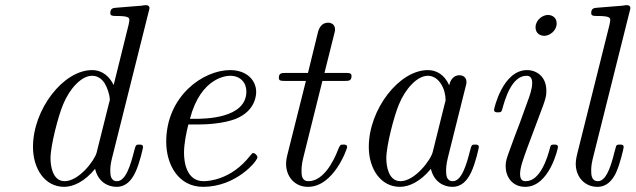

<svg xmlns="http://www.w3.org/2000/svg" viewBox="-20 -714 2466 745"><path d="M108 -144C108 -59 154 11 229 11C265 11 309 -10 349 -59C360 -10 397 11 432 11C469 11 490 -14 505 -45C523 -83 535 -141 535 -143C535 -153 527 -153 520 -153C508 -153 507 -152 501 -130C487 -74 468 -11 434 -11C408 -11 408 -38 408 -52C408 -59 408 -74 414 -98L557 -669C558 -672 560 -680 560 -682C560 -691 554 -694 546 -694C543 -694 533 -693 530 -692L431 -684C419 -683 408 -682 408 -663C408 -652 418 -652 432 -652C480 -652 482 -645 482 -635C482 -632 479 -619 479 -618L421 -384C406 -415 379 -442 337 -442C226 -442 108 -290 108 -144ZM176 -100C176 -150 207 -267 225 -309C250 -370 296 -420 337 -420C345 -420 368 -419 386 -391C396 -375 406 -346 406 -327C406 -324 405 -320 403 -314L355 -122C347 -91 286 -11 231 -11C184 -11 176 -70 176 -100Z M625 -164C625 -74 673 11 768 11C896 11 979 -89 979 -104C979 -109 971 -120 963 -120C959 -120 958 -119 950 -109C876 -15 787 -11 770 -11C705 -11 694 -82 694 -121C694 -159 704 -204 711 -231H750C780 -231 847 -234 895 -253C974 -285 974 -350 974 -357C974 -403 937 -442 873 -442C768 -442 625 -341 625 -164ZM717 -253C760 -417 863 -420 873 -420C913 -420 936 -393 936 -359C936 -253 771 -253 738 -253Z M1062 -412C1062 -400 1071 -400 1087 -400H1167L1095 -113C1094 -109 1090 -93 1090 -79C1090 -29 1123 11 1175 11C1276 11 1327 -138 1327 -143C1327 -153 1319 -153 1312 -153C1300 -153 1300 -152 1292 -134C1274 -86 1234 -11 1177 -11C1150 -11 1150 -36 1150 -52C1150 -59 1150 -75 1157 -103L1231 -400H1316C1333 -400 1344 -400 1344 -419C1344 -431 1335 -431 1319 -431H1239L1276 -579C1280 -593 1280 -595 1280 -600C1280 -621 1263 -626 1253 -626C1228 -626 1218 -605 1214 -590L1175 -431H1090C1073 -431 1062 -431 1062 -412Z M1411 -144C1411 -59 1457 11 1532 11C1568 11 1612 -10 1652 -59C1663 -10 1700 11 1735 11C1772 11 1793 -14 1808 -45C1826 -83 1838 -141 1838 -143C1838 -153 1830 -153 1823 -153C1811 -153 1810 -152 1804 -130C1790 -74 1771 -11 1737 -11C1711 -11 1711 -38 1711 -52C1711 -59 1711 -75 1718 -103L1786 -375C1790 -389 1790 -391 1790 -396C1790 -417 1773 -422 1763 -422C1731 -422 1724 -388 1723 -383C1704 -426 1672 -442 1640 -442C1529 -442 1411 -290 1411 -144ZM1479 -100C1479 -150 1510 -267 1528 -309C1553 -370 1599 -420 1640 -420C1684 -420 1709 -368 1709 -326C1709 -324 1708 -319 1706 -313L1659 -124C1651 -92 1589 -11 1534 -11C1487 -11 1479 -70 1479 -100Z M2058 -608C2058 -583 2078 -575 2092 -575C2112 -575 2140 -594 2140 -623C2140 -648 2120 -656 2106 -656C2085 -656 2058 -636 2058 -608ZM1897 -288C1897 -278 1907 -278 1912 -278C1925 -278 1926 -280 1930 -294C1939 -327 1965 -420 2023 -420C2034 -420 2045 -415 2045 -392C2045 -368 2034 -339 2027 -320L1997 -237C1984 -204 1972 -171 1960 -138C1946 -100 1942 -89 1942 -69C1942 -30 1966 11 2018 11C2112 11 2145 -139 2145 -143C2145 -153 2137 -153 2130 -153C2117 -153 2117 -151 2113 -136C2105 -107 2078 -11 2020 -11C2012 -11 1998 -12 1998 -39C1998 -65 2011 -98 2024 -135L2088 -306C2098 -335 2100 -343 2100 -362C2100 -417 2062 -442 2025 -442C1931 -442 1897 -293 1897 -288Z M2214 -79C2214 -26 2250 11 2298 11C2336 11 2356 -16 2369 -41C2386 -76 2400 -140 2400 -143C2400 -153 2392 -153 2385 -153C2380 -153 2374 -153 2371 -148L2364 -123C2347 -53 2328 -11 2300 -11C2274 -11 2274 -38 2274 -52C2274 -59 2274 -74 2280 -98L2423 -669C2424 -672 2426 -680 2426 -682C2426 -691 2420 -694 2412 -694C2409 -694 2399 -693 2396 -692L2297 -684C2285 -683 2274 -682 2274 -663C2274 -652 2284 -652 2298 -652C2346 -652 2348 -645 2348 -635C2348 -632 2345 -619 2345 -618L2220 -118C2219 -114 2214 -94 2214 -79Z"/></svg>

Font: CMU Serif
Style: Italic
Weight: 500
Italic angle: -14.04°
Version: Version 0.7.0